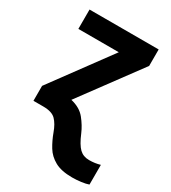

<svg xmlns="http://www.w3.org/2000/svg" viewBox="-191 -643 870 979"><g transform="rotate(30 244.0 -153.0)"><path d="M393 240Q329 240 291 219Q253 198 232 163.5Q211 129 196 88Q181 46 158.5 23Q136 0 85 0H27V-88L280 -432H42V-546H449V-449L192 -101Q247 -88 276 -52Q305 -16 321 22Q344 77 366.5 98.5Q389 120 423 120Q458 120 488 111V227Q472 233 445 236.5Q418 240 393 240Z"/></g></svg>

Font: Noto IKEA Simplified Chinese
Style: Bold
Weight: 700
Designer: Monotype Design Team
Foundry: Monotype Imaging Inc.
Version: Version 1.100